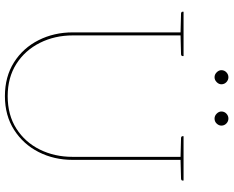

<svg xmlns="http://www.w3.org/2000/svg" viewBox="-102 -816 927 762"><g transform="rotate(90 361.0 -434.5)"><path d="M361 9Q284 9 227 -27Q170 -63 139 -124.5Q108 -186 108 -260V-700H120V-261Q120 -189 149.5 -130Q179 -71 233 -36.5Q287 -2 361 -2Q436 -2 490 -36.5Q544 -71 573 -129.5Q602 -188 602 -260V-700H614V-260Q614 -186 583 -125Q552 -64 495 -27.5Q438 9 361 9ZM111 -700 110 -688 33 -690Q31 -690 28.5 -691.5Q26 -693 26 -695V-700ZM202 -700V-695Q202 -693 199.5 -691.5Q197 -690 195 -690L118 -688L117 -700ZM605 -700 604 -688 527 -690Q525 -690 522.5 -691.5Q520 -693 520 -695V-700ZM696 -700V-695Q696 -693 693.5 -691.5Q691 -690 689 -690L612 -688L611 -700ZM314 -850Q314 -840 305.5 -831.5Q297 -823 286 -823Q275 -823 266.5 -831.5Q258 -840 258 -850Q258 -862 266.5 -870Q275 -878 286 -878Q297 -878 305.5 -870Q314 -862 314 -850ZM478 -850Q478 -840 470 -831.5Q462 -823 450 -823Q439 -823 430.5 -831.5Q422 -840 422 -850Q422 -862 430.5 -870Q439 -878 450 -878Q461 -878 469.5 -870Q478 -862 478 -850Z"/></g></svg>

Font: Aleo Thin
Style: Regular
Weight: 250
Designer: Alessio Laiso
Foundry: Alessio Laiso
Version: Version 2.001;gftools[0.9.29]